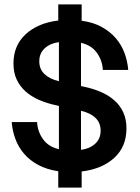

<svg xmlns="http://www.w3.org/2000/svg" viewBox="-20 -775 634 870"><path d="M244 1Q191 -7 152.5 -28Q114 -49 88.5 -79Q63 -109 49.5 -146Q36 -183 33 -222H148Q150 -180 174.5 -145Q199 -110 247 -99V-295L234 -298Q192 -307 156.5 -322.5Q121 -338 95.5 -361Q70 -384 55.5 -415Q41 -446 41 -487Q41 -569 96.5 -620Q152 -671 244 -682V-755H350V-681Q403 -674 441.5 -652.5Q480 -631 505.5 -601Q531 -571 544.5 -534Q558 -497 561 -458H446Q444 -500 419.5 -535Q395 -570 347 -581V-385L361 -382Q404 -373 439 -357.5Q474 -342 499.5 -319Q525 -296 539 -265Q553 -234 553 -193Q553 -110 497.5 -59.5Q442 -9 350 2V75H244ZM158 -497Q158 -462 181.5 -439.5Q205 -417 247 -407V-584Q208 -579 183 -556.5Q158 -534 158 -497ZM347 -96Q386 -101 411 -123.5Q436 -146 436 -183Q436 -218 413 -240.5Q390 -263 347 -273Z"/></svg>

Font: CyStack Display SemiBold
Style: Regular
Weight: 600
Designer: Weizhong Zhang
Foundry: 本地遙控
Version: Version 1.000;Glyphs 3.1.2 (3151)